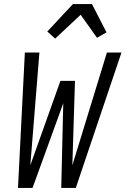

<svg xmlns="http://www.w3.org/2000/svg" viewBox="-20 -930 621 950"><path d="M69 0 103 -670H175L130 -112L279 -530H351L338 -112L509 -670H581L355 0H283L293 -419L141 0ZM253 -739 214 -774 341 -910H435L507 -770L460 -743L379 -857Z"/></svg>

Font: Lode
Style: Italic
Weight: 400
Italic angle: -11°
Monospace: yes
Designer: Belleve Invis
Foundry: Belleve Invis
Version: Version 29.2.0; ttfautohint (v1.8.3)